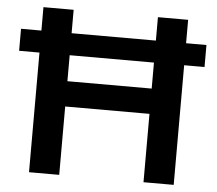

<svg xmlns="http://www.w3.org/2000/svg" viewBox="-51 -761 923 817"><g transform="rotate(5 410.5 -352.5)"><path d="M102 0V-511H15V-605H102V-705H231V-605H591V-705H720V-605H807V-511H720V0H591V-292H231V0ZM231 -400H591V-511H231Z"/></g></svg>

Font: Mulish ExtraLight
Style: Regular
Weight: 200
Designer: Vernon Adams
Foundry: Vernon Adams
Version: Version 3.603